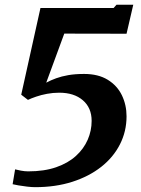

<svg xmlns="http://www.w3.org/2000/svg" viewBox="-20 -777 598 814"><path d="M44 -59Q53 -56.5 69 -53.5Q85 -50.5 99.5 -50.5Q167.5 -50.5 218 -68Q268.5 -85.5 301.8 -115.8Q335 -146 351.8 -184.5Q368.5 -223 368.5 -264.5Q368.5 -320 331.2 -352Q294 -384 231 -384Q204.5 -384 179.2 -379.2Q154 -374.5 133 -367.2Q112 -360 98.5 -353.5L70 -375.5L151.5 -743H461.5L474 -757H545L516.5 -634L252.5 -634.5L176 -426.5Q195.5 -437 218.2 -445.2Q241 -453.5 269.8 -458.5Q298.5 -463.5 336.5 -463.5Q396.5 -463.5 436.8 -438.8Q477 -414 496.8 -373Q516.5 -332 516.5 -284Q516.5 -220 488.5 -165Q460.5 -110 409 -69.5Q357.5 -29 286.5 -6.2Q215.5 16.5 129.5 16.5Q114.5 16.5 95 14.2Q75.5 12 58.5 9Q41.5 6 33.5 4Z"/></svg>

Font: Merriweather 28pt ExtraBold
Style: Italic
Weight: 800
Italic angle: -7.8°
Version: Version 2.101